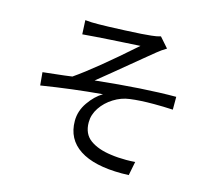

<svg xmlns="http://www.w3.org/2000/svg" viewBox="-112 -907 1224 1086"><g transform="rotate(15 500.0 -364.0)"><path d="M343 -742Q382 -742 495 -747Q608 -752 647 -757Q679 -760 701 -767L752 -709Q723 -692 699 -672L638 -622Q446 -463 403 -429Q684 -459 873 -459V-384Q816 -387 762 -387Q680 -387 622 -379Q574 -373 530 -345.5Q486 -318 459 -277.5Q432 -237 432 -192Q432 -124 478.5 -90.5Q525 -57 602 -47Q642 -41 692 -41Q714 -41 744 -43L728 38Q714 39 687 39Q525 39 439.5 -17Q354 -73 354 -180Q354 -238 389.5 -289Q425 -340 469 -366Q294 -351 113 -322L106 -398L231 -412L276 -418Q392 -498 603 -685L518 -680Q489 -678 426.5 -674.5Q364 -671 344 -669L268 -663L264 -745Q300 -741 343 -742Z"/></g></svg>

Font: Noto Sans SC
Style: Regular
Weight: 400
Designer: Ryoko NISHIZUKA ____ (kana & ideographs); Paul D. Hunt (Latin, Greek & Cyrillic); Wenlong ZHANG ___ (bopomofo); Sandoll 
Foundry: Adobe Systems Incorporated
Version: Version 1.004